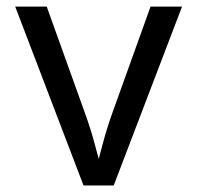

<svg xmlns="http://www.w3.org/2000/svg" viewBox="-20 -566 602 586"><path d="M234.9 0 26.4 -545.9H122.6L238.8 -222.2Q257.3 -171.9 270.3 -121.8Q283.2 -71.8 297.4 -24.9H265.1Q279.3 -71.8 292.2 -121.8Q305.2 -171.9 323.2 -222.2L439.5 -545.9H535.6L327.1 0Z"/></svg>

Font: Adwaita Sans
Style: Regular
Weight: 400
Designer: Rasmus Andersson
Foundry: rsms
Version: Version 4.001;git-9221beed3